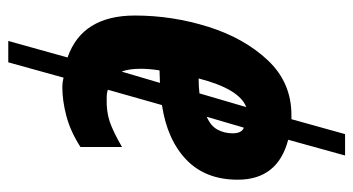

<svg xmlns="http://www.w3.org/2000/svg" viewBox="-220 -510 875 476"><g transform="rotate(90 218.0 -272.5)"><path d="M246 -445 212 -329Q195 -327 178 -327H175Q201 -428 246 -445ZM297 -439Q311 -434 311 -411Q311 -391 302 -374Q293 -357 270 -347ZM151 -183Q151 -205 155 -230L186 -231L158 -136Q151 -154 151 -183ZM135 145 173 8Q185 11 196 11Q230 11 268 1Q306 -9 345 -34V-137Q307 -115 282 -106.5Q257 -98 224 -99Q210 -99 203 -102L241 -236Q327 -249 376.5 -296.5Q426 -344 426 -424Q426 -523 327 -549L366 -690H313L276 -557H266Q185 -557 130 -498.5Q75 -440 47 -351Q19 -262 19 -169Q19 -38 123 -2L82 145Z"/></g></svg>

Font: Noto Sans UI Condensed ExtraBold
Style: Italic
Weight: 800
Width: 3
Designer: Monotype Design Team
Foundry: Monotype Imaging Inc.
Version: 1.001